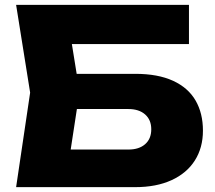

<svg xmlns="http://www.w3.org/2000/svg" viewBox="-20 -770 885 790"><path d="M815 -232.4Q815 -162.2 781.7 -109.7Q748.4 -57.3 685.6 -28.6Q622.9 0 536.7 0H46.3L104 -388.9L46.3 -750H757.5V-588.7H178.7L259.9 -686.9L307.3 -392.8L255.9 -56.9L174.4 -154.7H508.5Q552.1 -154.7 577.2 -176.8Q602.4 -198.9 602.4 -238Q602.4 -276.8 577.1 -299.1Q551.7 -321.4 508.1 -321.4H206.9V-466.2H536.7Q629.8 -466.2 692 -437.6Q754.3 -408.9 784.6 -356.6Q815 -304.3 815 -232.4Z"/></svg>

Font: Unbounded Variable
Style: Regular
Weight: 400
Designer: Luke Prowse, Jean-Baptiste Morizot, Fátima Lázaro, Florian Runge
Foundry: NaN
Version: Version 1.600;FEAKit 1.0